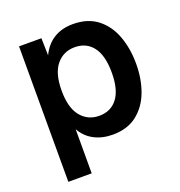

<svg xmlns="http://www.w3.org/2000/svg" viewBox="-127 -653 853 911"><g transform="rotate(-20 300.0 -198.0)"><path d="M64 150V-534H177L179 -447Q227 -546 340 -546Q414 -546 462.5 -508.5Q511 -471 534.5 -407.5Q558 -344 558 -267Q558 -190 534.5 -127Q511 -64 462.5 -26Q414 12 340 12Q287 12 246 -9.5Q205 -31 182 -73V150ZM310 -94Q369 -94 402 -137.5Q435 -181 435 -267Q435 -353 402 -396.5Q369 -440 310 -440Q253 -440 217.5 -397Q182 -354 182 -267Q182 -180 217.5 -137Q253 -94 310 -94Z"/></g></svg>

Font: Geist Mono SemiBold
Style: Regular
Weight: 600
Monospace: yes
Designer: Basement.studio, Andrés Briganti, Mateo Zaragoza
Foundry: Basement.studio, Vercel, Andrés Briganti, Guido Ferreyra, Mateo Zaragoza
Version: Version 1.500; ttfautohint (v1.8.4.7-5d5b)